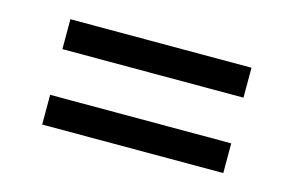

<svg xmlns="http://www.w3.org/2000/svg" viewBox="-47 -526 676 442"><g transform="rotate(15 291.0 -304.5)"><path d="M75.2 -358.9V-430.2H506.8V-358.9ZM75.2 -179.2V-250H506.8V-179.2Z"/></g></svg>

Font: Literata Book Medium
Style: Regular
Weight: 500
Designer: Latin by Veronika Burian and Jose Scaglione. Greek by Irene Vlachou. Cyrillic by Vera Evstafieva
Foundry: TypeTogether
Version: Version 2.003;PS 002.003;hotconv 1.0.88;makeotf.lib2.5.64775